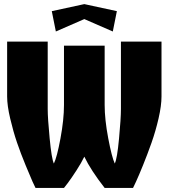

<svg xmlns="http://www.w3.org/2000/svg" viewBox="-20 -925 830 945"><path d="M254.9 -770 234.9 -870.1 395 -904.8 555.2 -870.1 535.2 -770 395 -831.1ZM245.1 -120.1Q260.3 -150.4 277.6 -243.7Q294.9 -336.9 294.9 -408.2V-700.2H495.1V-408.2Q495.1 -337.4 512.7 -244.4Q530.3 -151.4 544.9 -120.1Q556.6 -144 565.9 -243.2Q575.2 -342.3 575.2 -388.2V-720.2H774.9V-450.2Q774.9 -405.3 760.5 -342.5Q746.1 -279.8 725.6 -221.9Q705.1 -164.1 684.3 -112.8Q663.6 -61.5 649.4 -30.8L634.8 0H495.1Q427.2 -86.9 395 -153.8Q381.3 -125 356.4 -86.4Q331.5 -47.9 313.5 -23.9L294.9 0H154.8Q148.9 -11.7 139.6 -32.2Q130.4 -52.7 106.2 -111.3Q82 -169.9 63.7 -223.4Q45.4 -276.9 30.3 -341.1Q15.1 -405.3 15.1 -450.2V-720.2H214.8V-388.2Q214.8 -343.8 224.4 -243.9Q233.9 -144 245.1 -120.1Z"/></svg>

Font: Mikodacs
Style: Regular
Weight: 400
Designer: gluk (gluksza@wp.pl)
Foundry: gluk (gluksza@wp.pl)
Version: Version 0.28